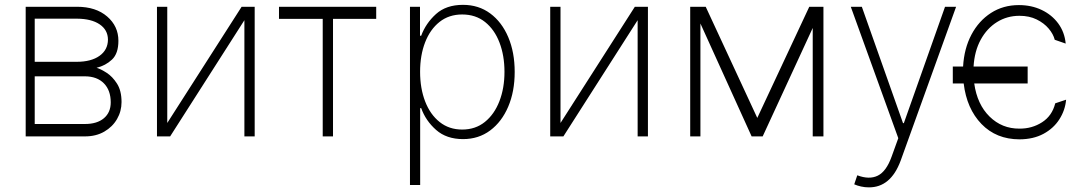

<svg xmlns="http://www.w3.org/2000/svg" viewBox="-20 -574 4582 808"><path d="M88.1 0V-545.5H304.3Q383.5 -545.5 430.9 -504.6Q478.3 -463.8 478.3 -402.3Q478.3 -348.7 451.3 -323.3Q424.4 -297.9 386.4 -288.7Q403.8 -283.7 428.6 -267.8Q453.5 -251.8 472.5 -221.9Q491.5 -192.1 491.5 -144.5Q491.5 -105.8 472.5 -73Q453.5 -40.1 418.9 -20.1Q384.2 0 337.7 0ZM126.1 -52.2H337.7Q388.5 -52.2 417.3 -76.5Q446 -100.9 446 -143.1Q446 -193.9 417.3 -223.2Q388.5 -252.5 337.7 -252.8H126.1ZM126.1 -313.9H302.6Q363.6 -313.9 398.8 -339Q433.9 -364 434.3 -407.3Q433.9 -448.2 399.3 -471.6Q364.7 -495 304.3 -495.4H126.1Z M683.9 -56.5 996.8 -545.5H1051.8V0H1008.5V-489L696 0H640.6V-545.5H683.9Z M1154.1 -494.7V-545.5H1563.2V-494.7H1381.4V0H1338.1V-494.7Z M1705.3 204.5V-545.5H1747.5V-423.7H1752.5Q1772 -476.2 1814.8 -514.9Q1857.6 -553.6 1928.3 -553.6Q1994.3 -553.6 2043.1 -517.4Q2092 -481.2 2119 -417.4Q2146 -353.7 2146 -271.3Q2146 -188.9 2118.8 -125.2Q2091.6 -61.4 2042.8 -25Q1994 11.4 1928.6 11.4Q1859 11.4 1815.2 -27.3Q1771.3 -66.1 1752.5 -119H1748.2V204.5ZM1747.9 -271.7Q1747.9 -202.1 1769.2 -147Q1790.5 -92 1830.3 -60.4Q1870 -28.8 1925.1 -28.8Q1980.8 -28.8 2020.6 -60.9Q2060.4 -93 2081.7 -148.1Q2103 -203.1 2103 -271.7Q2103 -340.2 2082 -394.9Q2061.1 -449.6 2021.3 -481.4Q1981.5 -513.1 1925.1 -513.1Q1869.3 -513.1 1829.7 -481.7Q1790.1 -450.3 1769 -395.8Q1747.9 -341.3 1747.9 -271.7Z M2338.8 -56.5 2651.6 -545.5H2706.7V0H2663.4V-489L2350.9 0H2295.5V-545.5H2338.8Z M3166.9 -77.8 3385.7 -545.5H3445.3V0H3400.2V-456.3L3189.6 0H3143.1L2927.6 -475.1V0H2884.6V-545.5H2949.9Z M3636 214.5Q3619.7 214.5 3603.7 210.9Q3587.7 207.4 3574.9 201.7L3587.7 163.7Q3638.5 182.9 3674.2 165.1Q3709.9 147.4 3732.2 85.2L3760.3 7.5L3560.4 -545.5H3606.9L3780.2 -55.8H3783.7L3957 -545.5H4003.6L3770.2 102.3Q3728.3 215.2 3636 214.5Z M4304.7 -294V-222.7H4079.9Q4092.3 -134.6 4144.4 -83.5Q4196.4 -32.3 4270.2 -32.7Q4323.2 -32.3 4365.4 -59.5Q4407.7 -86.6 4420.8 -139.2L4466.6 -154.5Q4462.4 -109.4 4438 -71.6Q4413.7 -33.7 4371.3 -10.8Q4328.8 12.1 4270.2 12.4Q4172.6 12.1 4110.4 -52.2Q4048.3 -116.5 4035.5 -222.7H3989.7V-294H4033Q4037.3 -370 4068.2 -428.3Q4099.1 -486.5 4150.4 -519.5Q4201.7 -552.6 4267.8 -552.6Q4321 -552.6 4363.8 -532.1Q4406.6 -511.7 4433.4 -475.3Q4460.2 -438.9 4464.8 -390.6L4418.7 -406.6Q4412.6 -430.8 4393.1 -453.8Q4373.6 -476.9 4342.5 -492.2Q4311.4 -507.5 4270.2 -507.5Q4218 -507.5 4175.8 -481.2Q4133.5 -454.9 4107.2 -407Q4081 -359 4077.1 -294Z"/></svg>

Font: Inter UI Extra Light
Style: Regular
Weight: 200
Designer: Rasmus Andersson
Foundry: rsms
Version: 3.2;8d6f07862